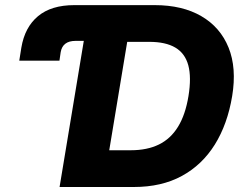

<svg xmlns="http://www.w3.org/2000/svg" viewBox="-20 -748 964 768"><path d="M57.1 -505.4 65.4 -557.6Q79.1 -639.2 132.1 -683.3Q185.1 -727.5 277.3 -727.5H338.9L315.4 -584.5H282.2Q256.3 -584.5 241.5 -573.2Q226.6 -562 222.7 -539.1L217.8 -505.4ZM515.1 0H293.9L317.9 -147H503.4Q568.4 -147 615.5 -169.9Q662.6 -192.9 692.1 -241Q721.7 -289.1 733.9 -363.8Q746.1 -439 733.2 -486.8Q720.2 -534.7 681.4 -557.6Q642.6 -580.6 577.1 -580.6H386.7L411.1 -727.5H598.6Q709.5 -727.5 785.4 -683.3Q861.3 -639.2 894.3 -557.6Q927.2 -476.1 908.7 -363.8Q890.1 -251.5 839.4 -169.9Q788.6 -88.4 707.5 -44.2Q626.5 0 515.1 0ZM513.2 -727.5 392.6 0H218.3L338.9 -727.5Z"/></svg>

Font: Inter 24pt ExtraBold
Style: Italic
Weight: 800
Italic angle: -9.3988°
Designer: Rasmus Andersson
Foundry: rsms
Version: Version 4.001;git-66647c0bb